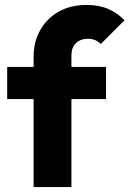

<svg xmlns="http://www.w3.org/2000/svg" viewBox="-20 -757 524 777"><path d="M116 0V-528Q116 -587 142.5 -634.5Q169 -682 217 -709.5Q265 -737 331 -737Q381 -737 418.5 -720.5Q456 -704 484 -675L388 -579Q378 -589 365.5 -594.5Q353 -600 336 -600Q305 -600 287 -582Q269 -564 269 -533V0ZM9 -356V-486H409V-356Z"/></svg>

Font: Outfit Thin
Style: Bold
Weight: 700
Version: Version 1.100;gftools[0.9.27]